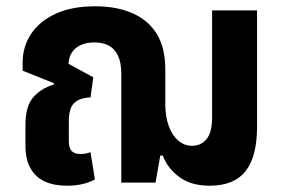

<svg xmlns="http://www.w3.org/2000/svg" viewBox="-20 -581 904 611"><path d="M193 10Q152 10 122.5 -3.5Q93 -17 77 -45.5Q61 -74 61 -117V-183Q61 -242 85 -270.5Q109 -299 151 -312L152 -316L52 -356V-382Q52 -432 78.5 -472.5Q105 -513 156.5 -537Q208 -561 283 -561Q352 -561 402.5 -538.5Q453 -516 479.5 -472Q506 -428 506 -361V-251Q506 -210 517 -180Q528 -150 547.5 -133.5Q567 -117 591 -117Q619 -117 637 -138Q655 -159 655 -208V-548H798V-177Q798 -83 761.5 -36.5Q725 10 647 10Q589 10 551.5 -17Q514 -44 498 -86H490L475 0H366V-346Q366 -382 355.5 -404Q345 -426 326 -436Q307 -446 281 -446Q244 -446 222 -428.5Q200 -411 198 -378L277 -335L268 -271Q234 -270 216.5 -253.5Q199 -237 199 -195V-132Q199 -110 208 -100.5Q217 -91 236 -91Q245 -91 253.5 -92.5Q262 -94 268 -97L282 -10Q264 0 241.5 5Q219 10 193 10Z"/></svg>

Font: Noto Sans Thai SemiCondensed
Style: Bold
Weight: 700
Width: 4
Designer: Monotype Design Team
Foundry: Monotype Imaging Inc.
Version: Version 2.001